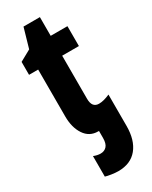

<svg xmlns="http://www.w3.org/2000/svg" viewBox="-231 -713 795 1004"><g transform="rotate(-30 167.0 -211.5)"><path d="M162 240Q145 240 121.5 236.5Q98 233 86 229V105Q108 114 128 114Q151 114 165 98.5Q179 83 179 49V7H174Q122 7 93 -36.5Q64 -80 64 -147V-430H9V-508L76 -545L110 -663H209V-550H310V-430H209V-170Q209 -116 251 -116Q279 -116 317 -133V56Q317 142 277 191Q237 240 162 240Z"/></g></svg>

Font: Noto Sans ExtraCondensed ExtraBold
Style: Regular
Weight: 800
Width: 2
Designer: Monotype Design Team
Foundry: Monotype Imaging Inc.
Version: Version 2.013; ttfautohint (v1.8.4.7-5d5b)